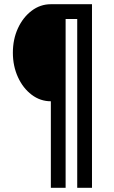

<svg xmlns="http://www.w3.org/2000/svg" viewBox="-20 -750 540 910"><path d="M221 -270Q171 -270 130 -301Q89 -332 65 -384.5Q41 -437 41 -500Q41 -564 65 -616Q89 -668 130 -699Q171 -730 221 -730H416V140H346V-660H291V140H221Z"/></svg>

Font: M PLUS Code Latin
Style: Regular
Weight: 400
Designer: Coji Morishita
Foundry: UNDERFOREST DESIGN
Version: Version 1.002; ttfautohint (v1.8.3)